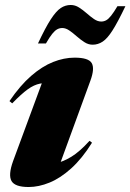

<svg xmlns="http://www.w3.org/2000/svg" viewBox="-20 -736 524 771"><path d="M32.5 -89 166 -450.5 198.5 -402Q165 -405 140.8 -400.2Q116.5 -395.5 91.2 -377.2Q66 -359 29 -321L18 -330Q61 -393 105 -431.2Q149 -469.5 193 -487Q237 -504.5 279.5 -504.5Q335.5 -504.5 348.2 -482.8Q361 -461 343 -412L208 -42.5L151 -74.5Q177.5 -75 205.5 -80.8Q233.5 -86.5 266.5 -106.5Q299.5 -126.5 339.5 -170.5L349.5 -163Q309.5 -99 266 -59.8Q222.5 -20.5 179 -2.8Q135.5 15 95 15Q40 15 26.2 -9.2Q12.5 -33.5 32.5 -89ZM483.5 -711Q453.5 -648 432.2 -614.5Q411 -581 392.2 -568.8Q373.5 -556.5 352 -556.5Q334.5 -556.5 318.8 -566.8Q303 -577 288 -590.2Q273 -603.5 258.5 -613.5Q244 -623.5 230 -623.5Q219.5 -623.5 210 -618.5Q200.5 -613.5 189.8 -600.2Q179 -587 164.5 -561.5H132.5Q162.5 -625.5 184 -658.5Q205.5 -691.5 224 -703.8Q242.5 -716 264 -716Q281.5 -716 297.2 -706Q313 -696 328 -682.8Q343 -669.5 357.5 -659.5Q372 -649.5 386.5 -649.5Q397 -649.5 406.2 -654.5Q415.5 -659.5 426.2 -673Q437 -686.5 451.5 -711Z"/></svg>

Font: Newsreader 60pt ExtraBold
Style: Italic
Weight: 800
Italic angle: -17°
Designer: Hugues Gentile
Foundry: Production Type
Version: Version 1.003